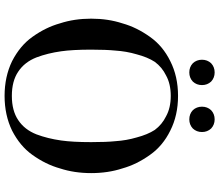

<svg xmlns="http://www.w3.org/2000/svg" viewBox="-78 -844 935 818"><g transform="rotate(90 389.0 -435.5)"><path d="M80 -490Q97 -551 138 -608Q176 -662 241 -694Q306 -727 389 -727Q472 -727 537 -694Q602 -662 640 -608Q681 -551 698 -490Q718 -429 718 -357Q718 -285 698 -224Q681 -163 640 -106Q603 -54 537 -20Q471 12 389 12Q307 12 241 -20Q175 -54 138 -106Q97 -163 80 -224Q60 -285 60 -357Q60 -429 80 -490ZM586 -357Q586 -421 582 -460Q579 -507 566 -551Q554 -597 534 -628Q511 -659 476 -676Q440 -696 389 -696Q338 -696 302 -676Q267 -659 244 -628Q224 -597 212 -551Q199 -507 196 -460Q192 -421 192 -357Q192 -278 199 -229Q207 -172 225 -124Q245 -73 286 -46Q326 -19 389 -19Q452 -19 492 -46Q533 -73 553 -124Q571 -172 579 -229Q586 -278 586 -357ZM450 -868Q466 -883 489 -883Q512 -883 528 -868Q543 -852 543 -829Q543 -806 528 -790Q512 -775 489 -775Q466 -775 450 -790Q435 -806 435 -829Q435 -852 450 -868ZM250 -868Q266 -883 289 -883Q312 -883 328 -868Q343 -852 343 -829Q343 -806 328 -790Q312 -775 289 -775Q266 -775 250 -790Q235 -806 235 -829Q235 -852 250 -868Z"/></g></svg>

Font: Bailleul Roman
Style: Roman
Weight: 400
Version: Version 1